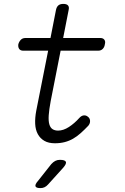

<svg xmlns="http://www.w3.org/2000/svg" viewBox="-20 -725 640 985"><path d="M495 -530Q509 -530 515.5 -521Q522 -512 518 -498Q516 -483 507 -474Q498 -465 484 -465H291L240 -206Q232 -163 230 -134Q228 -105 233 -87.5Q238 -70 249.5 -62.5Q261 -55 278 -55Q305 -55 333.5 -73.5Q362 -92 387 -120Q398 -132 410 -133Q422 -134 431 -126Q441 -119 442 -105.5Q443 -92 433 -80Q413 -59 394 -42Q375 -25 355 -13.5Q335 -2 312 4Q289 10 262 10Q229 10 207.5 -2.5Q186 -15 174 -37Q162 -59 160.5 -89.5Q159 -120 166 -157L227 -465H99Q85 -465 78.5 -474Q72 -483 74 -498Q78 -512 87 -521Q96 -530 110 -530H239L267 -673Q270 -689 279 -697Q288 -705 305 -705Q322 -705 329 -697Q336 -689 332 -673L304 -530ZM175 203 243 117Q253 106 263.5 100.5Q274 95 287 95Q314 95 318 105.5Q322 116 302 138L226 222Q218 231 208.5 235.5Q199 240 188 240Q165 240 162 230.5Q159 221 175 203Z"/></svg>

Font: Maple Mono NL ExtraLight
Style: Italic
Weight: 275
Italic angle: -10°
Monospace: yes
Designer: subframe7536
Version: Version 7.000